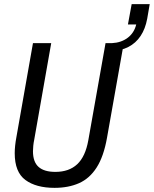

<svg xmlns="http://www.w3.org/2000/svg" viewBox="-20 -894 742 926"><path d="M243 12Q154 12 102.5 -26Q51 -64 51 -155Q51 -172 53 -191.5Q55 -211 59 -232L139 -686H227L145 -220Q142 -206 140.5 -191Q139 -176 139 -165Q139 -113 166 -89Q193 -65 247 -65Q313 -65 352.5 -102Q392 -139 406 -218L489 -686H577L496 -229Q480 -139 446 -86Q412 -33 361 -10.5Q310 12 243 12ZM513 -647 520 -686Q564 -688 595.5 -711.5Q627 -735 637 -776H597L615 -874H702L690 -804Q681 -755 658 -720.5Q635 -686 599 -667.5Q563 -649 513 -647Z"/></svg>

Font: Archivo Condensed
Style: Italic
Weight: 400
Width: 3
Italic angle: -10°
Designer: Hector Gatti
Foundry: Omnibus-Type
Version: Version 2.001